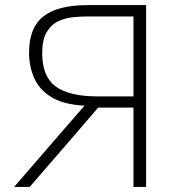

<svg xmlns="http://www.w3.org/2000/svg" viewBox="-20 -733 698 753"><path d="M35.5 0Q59.5 -27.5 89.5 -62.5Q119.5 -97.5 151.2 -133.8Q183 -170 210.5 -202.5L311.5 -318.5Q228.5 -323 181.2 -352.2Q134 -381.5 114 -427.2Q94 -473 94 -526.5Q94 -625 150.5 -669Q207 -713 324.5 -713H553V0H503.5V-311H365L248.5 -175.5Q212.5 -134 174.5 -90.2Q136.5 -46.5 96.5 0ZM363 -355H503.5V-668.5H327Q298 -668.5 266.5 -665.5Q235 -662.5 207.5 -649.2Q180 -636 162.8 -606.5Q145.5 -577 145.5 -524Q145.5 -433.5 198 -394.2Q250.5 -355 363 -355Z"/></svg>

Font: Commissioner ExtraLight
Style: Regular
Weight: 200
Designer: Kostas Bartsokas
Foundry: Kostas Bartsokas
Version: Version 1.000; ttfautohint (v1.8.3)